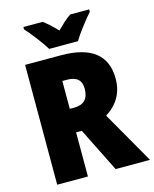

<svg xmlns="http://www.w3.org/2000/svg" viewBox="-134 -1016 888 1105"><g transform="rotate(-15 310.0 -463.5)"><path d="M393 -927Q372 -913 352.5 -895.5Q333 -878 309 -854Q287 -877 268 -894.5Q249 -912 229 -927H114V-913Q138 -887 172.5 -842Q207 -797 225 -767H396Q415 -799 448.5 -842.5Q482 -886 506 -913V-927ZM363 -494Q363 -403 276 -403H250V-569H278Q363 -569 363 -494ZM67 -714V0H250V-263H284L415 0H620L442 -311Q550 -379 550 -503Q550 -714 280 -714Z"/></g></svg>

Font: Noto Sans UI SemiCondensed Black
Style: Regular
Weight: 900
Width: 4
Designer: Monotype Design Team
Foundry: Monotype Imaging Inc.
Version: 1.001